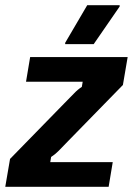

<svg xmlns="http://www.w3.org/2000/svg" viewBox="-32 -720 512 740"><path d="M-11.7 0 6.7 -107.5 215.8 -321.7Q240 -345.8 253.8 -360.4Q267.5 -375 283.3 -385L286.7 -405H68.3L84.2 -500H460L441.7 -392.5L232.5 -178.3Q209.2 -154.2 195 -139.6Q180.8 -125 165 -115L161.7 -95H402.5L386.7 0ZM219.2 -550V-555L304.2 -700H429.2V-695L329.2 -550Z"/></svg>

Font: Familjen Grotesk GF
Style: Bold Italic
Weight: 700
Designer: Anders Wikstroem, Jonas Baeckman, Matilda Gysing, Kristian Moeller
Foundry: Familjen STHML AB
Version: Version 2.000; Beta; Release 4; Build 6